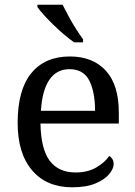

<svg xmlns="http://www.w3.org/2000/svg" viewBox="-20 -786 575 816"><path d="M287 10Q178 10 116.5 -62Q55 -134 55 -264Q55 -404 113 -475Q171 -546 277 -546Q374 -546 429.5 -486Q485 -426 485 -307V-261H152Q154 -152 191.5 -102.5Q229 -53 301 -53Q353 -53 389.5 -74.5Q426 -96 444 -123Q451 -120 457 -111Q463 -102 463 -89Q463 -69 444 -46Q425 -23 386 -6.5Q347 10 287 10ZM384 -315Q384 -395 359.5 -443.5Q335 -492 275 -492Q220 -492 189.5 -446.5Q159 -401 154 -315ZM295 -606Q275 -620 252 -639.5Q229 -659 206.5 -681Q184 -703 166 -723Q148 -743 139 -756V-766H246Q257 -744 271.5 -717Q286 -690 302.5 -664Q319 -638 333 -619V-606Z"/></svg>

Font: Noto Serif Lao
Style: Regular
Weight: 400
Designer: Monotype Design Team
Foundry: Monotype Imaging Inc.
Version: Version 2.003